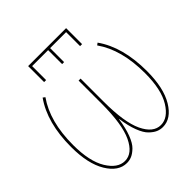

<svg xmlns="http://www.w3.org/2000/svg" viewBox="-249 -1160 1359 1359"><g transform="rotate(-45 431.0 -480.0)"><path d="M261 -950V-810H241V-970H621V-810H601V-950H441V-810H421V-950ZM430 -249Q419 -171 398 -116Q377 -61 350.5 -35.5Q324 -10 300.5 0Q277 10 251 10Q167 10 109 -86Q51 -182 51 -350Q51 -592 156 -740L172 -728Q71 -585 71 -350Q71 -186 125 -98Q179 -10 251 -10Q327 -10 374 -108.5Q421 -207 421 -415V-645H441V-415Q441 -207 488 -108.5Q535 -10 611 -10Q683 -10 737 -98Q791 -186 791 -350Q791 -585 690 -728L706 -740Q811 -592 811 -350Q811 -182 753 -86Q695 10 611 10Q585 10 561.5 0Q538 -10 511.5 -35.5Q485 -61 464 -116Q443 -171 432 -249Z"/></g></svg>

Font: M PLUS 1p Thin
Style: Regular
Weight: 250
Version: Version 1.062